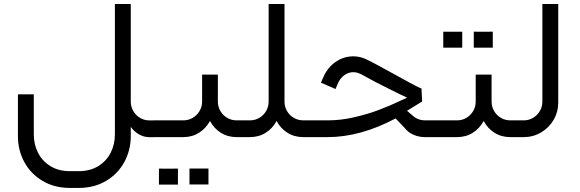

<svg xmlns="http://www.w3.org/2000/svg" viewBox="-20 -677 2862 948"><path d="M369 250.9Q445.4 250.9 503.7 216.2Q561.9 181.6 593.5 123.7Q625 65.8 625.7 -2V-50.6Q642.1 -27.4 666.2 -13.6Q690.3 0.3 718.2 0.3H739.2V-82.5H718.2Q692.6 -82.5 671.5 -94.9Q650.5 -107.3 638.1 -128.6Q625.7 -149.9 625.7 -175.2V-657.4H547.3V-13.1Q547.3 35.8 526.4 77.1Q505.4 118.4 465 143.3Q424.6 168.1 369 168.1H325.2Q269.4 168.1 229 143.3Q188.6 118.4 167.7 77.1Q146.9 35.8 146.9 -13.1V-211.1H68.5V-3.8Q68.5 64.7 100 122.9Q131.4 181.1 189.9 216Q248.3 250.9 325.2 250.9Z M739 0H885.2Q929 0 963 -21.6Q996.9 -43.3 1016.8 -79.7Q1036 -43.3 1070.2 -21.6Q1104.4 0 1148.2 0H1169.2V-82.7H1148.2Q1123.2 -82.7 1101.9 -95.1Q1080.6 -107.5 1068.1 -128.8Q1055.7 -150.1 1055.7 -175.4V-308.5H977.9V-175.4Q977.9 -150.1 965.2 -128.8Q952.6 -107.5 931.4 -95.1Q910.3 -82.7 885.2 -82.7H739Q720.7 -73.7 713.8 -57.5Q706.9 -41.4 713.8 -25.2Q720.7 -9.1 739 0ZM858.5 234.4Q858.5 210.5 858.5 194.9Q858.5 178.8 858.5 155.3Q836.5 155.8 823.1 155.8Q809.8 155.8 794.6 155.8Q783.2 155.3 764.8 155.3Q764.8 178.8 764.8 194.9Q764.8 210.5 764.8 234.4Q784.5 234.4 796.9 234.4Q803.4 234.4 808.9 234.4Q818.1 234.4 828.2 234.4Q839.7 234.4 858.5 234.4ZM1009.3 233.9Q1009.3 210.5 1009.3 194.9Q1009.3 179.2 1009.3 155.3Q987.2 155.3 973.6 155.3Q960.1 155.3 944.9 155.3Q933.9 155.3 915.5 155.3Q915.5 179.2 915.5 194.9Q915.5 210.5 915.5 233.9Q937.1 233.9 950.7 233.9Q964.2 233.9 978.5 233.9Q990 233.9 1009.3 233.9Z M1169.1 0H1214.4Q1258 0 1292 -21.5Q1326.1 -43 1345.8 -79.7Q1365.2 -43 1399.2 -21.5Q1433.1 0 1477.4 0H1498.4V-82.7H1477.4Q1451.9 -82.7 1430.7 -95.1Q1409.5 -107.5 1397.1 -128.8Q1384.7 -150.1 1384.7 -175.4V-657.4H1306.4V-175.4Q1306.4 -150.1 1294 -128.8Q1281.6 -107.5 1260.5 -95.1Q1239.4 -82.7 1214.4 -82.7H1169.1Q1150.9 -73.7 1144 -57.5Q1137.1 -41.4 1144 -25.2Q1150.9 -9.1 1169.1 0Z M1498.6 0H1597.8Q1759.3 0 1933.2 -92.2L1978.6 -44.7Q1994 -24 2020.8 -12Q2047.7 0 2078.1 0H2142.9V-82.7H2078.1Q2048.9 -82.7 2025.7 -99.3L1989.7 -129.9Q2012.7 -143.6 2042.4 -162.5Q2049 -166.5 2052.3 -168.6Q2062.3 -174.9 2064.3 -175.4L2061.1 -240.2Q2055.1 -240.2 1995.6 -272.7Q1936 -305.1 1856.3 -349.1Q1815 -371.5 1792.2 -382.5Q1750.3 -402.9 1706.7 -397.8Q1663 -392.8 1627.2 -363.9Q1591.4 -335 1572.3 -286.6L1564.7 -268.6L1636.7 -237.5L1644.3 -255.5Q1653.5 -281.6 1671.7 -298.8Q1689.9 -316 1713.6 -319.8Q1737.3 -323.5 1761.1 -311.2Q1761.6 -310.9 1762.5 -310.7Q1837.4 -269 1901.5 -237.9Q1961.8 -207.3 1990 -194.9Q1979.1 -189.6 1959.4 -180.7Q1904.9 -154.7 1850.5 -134.2Q1796.2 -113.7 1729.6 -98.2Q1663 -82.7 1597.8 -82.7H1498.6Q1480.4 -73.7 1473.5 -57.5Q1466.6 -41.4 1473.5 -25.2Q1480.4 -9.1 1498.6 0Z M2142.9 0H2236.6Q2280.5 0 2314.4 -21.5Q2348.3 -43 2368.2 -79.7Q2387.5 -43 2421.5 -21.5Q2455.6 0 2499.7 0H2520.7V-82.7H2499.7Q2474.6 -82.7 2453.3 -95.1Q2432 -107.5 2419.6 -128.8Q2407.2 -150.1 2407.2 -175.4V-308.5H2328.8V-175.4Q2328.8 -150.1 2316.4 -128.8Q2304 -107.5 2282.9 -95.1Q2261.7 -82.7 2236.6 -82.7H2142.9Q2124.7 -73.7 2117.8 -57.5Q2110.9 -41.4 2117.8 -25.2Q2124.7 -9.1 2142.9 0ZM2262.3 -441.6Q2262.3 -465.5 2262.3 -481.2Q2262.3 -496.8 2262.3 -520.2Q2240.3 -520.2 2227 -520.2Q2213.6 -520.2 2198.5 -520.2Q2187 -520.2 2168.6 -520.2Q2168.6 -496.8 2168.6 -481.2Q2168.6 -465.5 2168.6 -441.6Q2168.6 -441.6 2186.1 -441.6Q2203.5 -441.6 2232 -441.6Q2232 -441.6 2262.3 -441.6ZM2413.1 -441.6Q2413.1 -465.5 2413.1 -481.2Q2413.1 -497.2 2413.1 -520.7Q2391 -520.2 2377.5 -520.2Q2363.9 -520.2 2348.7 -520.2Q2337.7 -520.7 2319.3 -520.7Q2319.3 -497.2 2319.3 -481.2Q2319.3 -465.5 2319.3 -441.6Q2319.3 -441.6 2336.6 -441.6Q2353.8 -441.6 2382.3 -441.6Q2382.3 -441.6 2413.1 -441.6Z M2520.7 0H2565.9Q2612.3 0 2651.4 -23Q2690.5 -46 2713.4 -85.1Q2736.3 -124.1 2736.3 -170.4V-657.4H2658V-175.4Q2658 -150.1 2645.5 -128.8Q2633.1 -107.5 2612.1 -95.1Q2591 -82.7 2565.9 -82.7H2520.7Q2502.4 -73.7 2495.5 -57.5Q2488.6 -41.4 2495.5 -25.2Q2502.4 -9.1 2520.7 0Z"/></svg>

Font: Arad-FD-VF Thin
Style: Regular
Weight: 100
Designer: Mohammad Darvishi
Version: Version 1.010;September 21, 2024;FontCreator 15.0.0.2992 64-